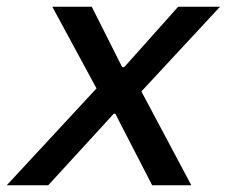

<svg xmlns="http://www.w3.org/2000/svg" viewBox="-61 -549 672 569"><path d="M-41 0 225 -287 94 -529H211L291 -370L301 -350H307L325 -370L467 -529H591L358 -278L506 0H390L292 -190L281 -212H276L256 -190L82 0Z"/></svg>

Font: Mona Sans ExtraLight Medium
Style: Italic
Weight: 500
Italic angle: -11.6951°
Version: Version 2.000